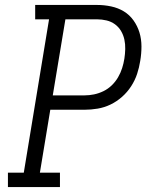

<svg xmlns="http://www.w3.org/2000/svg" viewBox="-20 -755 640 775"><path d="M12 0V-58H76L178 -677H122V-735H372Q401 -735 429 -729Q457 -723 480 -709Q503 -695 519 -672.5Q535 -650 543 -623.5Q551 -597 551 -567.5Q551 -538 546 -509Q542 -483 533.5 -457Q525 -431 509.5 -407Q494 -383 472.5 -364Q451 -345 426 -333Q401 -321 374 -316.5Q347 -312 321 -312H183L141 -58H222V0ZM193 -370H321Q340 -370 359.5 -374Q379 -378 397.5 -387Q416 -396 431 -410.5Q446 -425 456.5 -443Q467 -461 473 -480Q479 -499 482 -518Q485 -537 485.5 -557Q486 -577 482 -595.5Q478 -614 468.5 -630Q459 -646 444 -657Q429 -668 410 -672.5Q391 -677 372 -677H244Z"/></svg>

Font: Iosevka Etoile Light Oblique
Style: Regular
Weight: 300
Italic angle: -9°
Designer: Belleve Invis
Foundry: Belleve Invis
Version: Version 15.5.2; ttfautohint (v1.8.4)